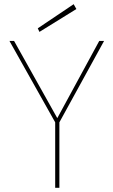

<svg xmlns="http://www.w3.org/2000/svg" viewBox="-20 -895 540 915"><path d="M243 0V-312L25 -700H47L253 -332L453 -700H476L263 -312V0ZM168 -743 160 -760 331 -875 344 -852Z"/></svg>

Font: DM Sans 10pt Thin
Style: Regular
Weight: 250
Version: Version 4.004;gftools[0.9.30]